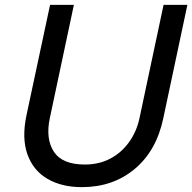

<svg xmlns="http://www.w3.org/2000/svg" viewBox="-20 -760 791 790"><path d="M317 10Q234 10 175.5 -24Q117 -58 93 -124.5Q69 -191 89 -286L186 -740H284L185 -274Q167 -189 201.5 -136Q236 -83 329 -83Q387 -83 433 -107Q479 -131 510.5 -174.5Q542 -218 554 -274L653 -740H751L652 -274Q624 -140 534.5 -65Q445 10 317 10Z"/></svg>

Font: Be Vietnam Pro
Style: Italic
Weight: 400
Italic angle: -12°
Designer: Lam Bao, Tony Le, Vietanh Nguyen
Foundry: Yellow Type Foundry
Version: Version 1.002; ttfautohint (v1.8.3)